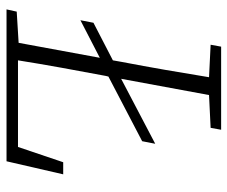

<svg xmlns="http://www.w3.org/2000/svg" viewBox="-76 -638 714 603"><g transform="rotate(90 281.5 -337.0)"><path d="M121 -641 127 -674H388L382 -641L279 -636L228 -360L432 -467L424 -426L221 -320L219 -312Q206 -243 193.5 -174Q181 -105 170 -36H442L490 -178H528L487 0H10L17 -32L115 -38L162 -293L44 -232L52 -273L170 -334L175 -362Q188 -430 200 -499Q212 -568 223 -636Z"/></g></svg>

Font: Source Serif 4 SmText Light
Style: Italic
Weight: 300
Italic angle: -12°
Designer: Frank Grießhammer
Foundry: Adobe
Version: Version 4.005;hotconv 1.1.0;makeotfexe 2.6.0